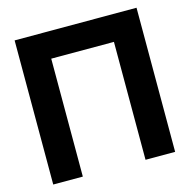

<svg xmlns="http://www.w3.org/2000/svg" viewBox="-106 -827 919 930"><g transform="rotate(-15 353.5 -361.5)"><path d="M659.2 -722.7V0H510.7V-591.3H196.3V0H47.9V-722.7Z"/></g></svg>

Font: Giphurs
Style: Bold
Weight: 700
Version: Version 0.920; ttfautohint (v1.8.4.7-5d5b)